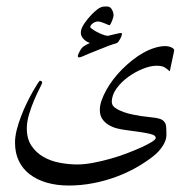

<svg xmlns="http://www.w3.org/2000/svg" viewBox="-20 -451 592 587"><path d="M499 -232.9Q490.7 -240.7 482.7 -245.4Q474.6 -250 458 -250Q440.4 -250 417 -240.7Q393.6 -231.4 372.3 -216.1Q351.1 -200.7 336.4 -180.7Q321.8 -160.6 321.8 -139.2Q321.8 -128.4 332.8 -120.8Q343.8 -113.3 358.6 -108.2Q373.5 -103 388.4 -100.3Q403.3 -97.7 411.1 -96.2Q423.8 -94.2 434.8 -93.3Q445.8 -92.3 454.8 -90.8Q463.9 -89.4 470.7 -86.9Q477.5 -84.5 481.9 -79.1Q487.3 -73.7 488 -63Q488.8 -52.2 488.8 -38.1Q488.8 -22.5 477.5 -4.9Q466.3 12.7 448.2 26.9Q425.3 44.9 396.5 61.3Q367.7 77.6 334.5 89.8Q301.3 102.1 264.6 109.1Q228 116.2 189.9 116.2Q153.3 116.2 123 107.4Q92.8 98.6 71 82Q49.3 65.4 37.6 41Q25.9 16.6 25.9 -15.1Q25.9 -33.2 31.2 -54.2Q36.6 -75.2 44.7 -96.2Q52.7 -117.2 62.3 -136.7Q71.8 -156.2 80.3 -171.1Q88.9 -186 94.7 -195.1Q100.6 -204.1 101.1 -204.1Q108.9 -204.1 108.9 -198.2Q108.9 -195.8 101.6 -181.6Q94.2 -167.5 85.4 -147.2Q76.7 -127 69.3 -103.3Q62 -79.6 62 -58.1Q62 -26.4 76.4 -5.1Q90.8 16.1 113 28.8Q135.3 41.5 162.6 46.6Q189.9 51.8 215.8 51.8Q237.8 51.8 264.2 46.9Q290.5 42 317.4 34.4Q344.2 26.9 369.1 17.3Q394 7.8 413.3 -1Q432.6 -9.8 444.3 -17.3Q456.1 -24.9 456.1 -28.8Q456.1 -33.2 452.6 -36.1Q449.2 -39.1 439.5 -41.5Q429.7 -43.9 411.4 -46.9Q393.1 -49.8 362.8 -53.7Q350.1 -55.2 336.4 -58.8Q322.8 -62.5 311.3 -69.6Q299.8 -76.7 292.5 -87.6Q285.2 -98.6 285.2 -115.2Q285.2 -128.4 290.5 -143.8Q295.9 -159.2 304.9 -175.5Q314 -191.9 326.4 -208.3Q338.9 -224.6 353.5 -239.3Q368.7 -254.4 385 -267.3Q401.4 -280.3 418.5 -289.8Q435.5 -299.3 452.9 -304.7Q470.2 -310.1 486.8 -310.1Q489.3 -310.1 493.7 -309.3Q498 -308.6 502.2 -306.9Q506.3 -305.2 509.5 -302.7Q512.7 -300.3 512.7 -296.9ZM353 -348.1Q353 -346.7 351.8 -342.3Q350.6 -337.9 348.1 -333.3Q345.7 -328.6 342.5 -324.2Q339.4 -319.8 335 -318.4Q328.1 -316.9 310.3 -310.3Q292.5 -303.7 272.9 -295.4Q249 -286.1 237.5 -280.8Q226.1 -275.4 222.2 -275.4Q220.7 -275.4 219.2 -276.6Q217.8 -277.8 217.8 -279.3Q217.8 -281.2 219.2 -284.9Q220.7 -288.6 222.9 -292.7Q225.1 -296.9 227.3 -300.3Q229.5 -303.7 231 -305.2Q231.9 -306.6 235.1 -308.8Q238.3 -311 241.9 -313Q245.6 -314.9 249.3 -316.9Q252.9 -318.8 254.9 -319.3Q251 -320.8 246.1 -323.5Q241.2 -326.2 237.1 -330.1Q232.9 -334 230 -339.1Q227.1 -344.2 227.1 -351.1Q227.1 -363.3 237.5 -378.7Q248 -394 259.8 -406.2Q269.5 -416 276.1 -421.1Q282.7 -426.3 287.8 -428.5Q293 -430.7 297.4 -430.9Q301.8 -431.2 307.1 -431.2Q316.9 -431.2 322 -422.1Q327.1 -413.1 327.1 -404.3Q327.1 -401.4 325.7 -396.5Q324.2 -391.6 322.3 -386.5Q320.3 -381.3 318.1 -377.7Q315.9 -374 314.9 -374Q313 -374 309.1 -375.7Q305.2 -377.4 300 -379.6Q294.9 -381.8 289.6 -383.5Q284.2 -385.3 279.8 -385.3Q271 -385.3 263.4 -379.4Q255.9 -373.5 255.9 -368.2Q255.9 -366.7 261.5 -362.5Q267.1 -358.4 275.1 -354Q283.2 -349.6 292.5 -345.9Q301.8 -342.3 309.1 -341.3Q314.9 -342.8 321.5 -344.2Q328.1 -345.7 334 -347.2Q339.8 -348.6 344.2 -349.4Q348.6 -350.1 350.1 -350.1Q353 -350.1 353 -348.1Z"/></svg>

Font: Scheherazade Urdu
Style: Regular
Weight: 400
Designer: SIL International
Foundry: SIL International
Version: Version 1.005 (build 117/117)